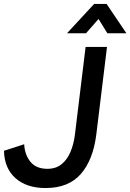

<svg xmlns="http://www.w3.org/2000/svg" viewBox="-21 -937 658 969"><path d="M209 12Q113 12 57 -38Q1 -88 -1 -176L101 -209Q104 -155 133 -120Q162 -85 218 -85Q261 -85 289.5 -108Q318 -131 334.5 -170Q351 -209 357 -257L411 -700H519L465 -258Q449 -130 387 -59Q325 12 209 12ZM317 -769 454 -917H517L617 -769H521L451 -882H512L413 -769Z"/></svg>

Font: Inclusive Sans Medium
Style: Italic
Weight: 500
Italic angle: -7°
Designer: Olivia King
Foundry: Olivia King
Version: Version 2.004